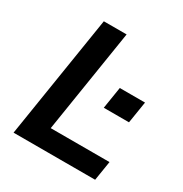

<svg xmlns="http://www.w3.org/2000/svg" viewBox="-165 -830 910 956"><g transform="rotate(30 290.5 -352.5)"><path d="M46 0 158 -705H289L195 -112H533L515 0ZM373 -332 393 -457H538L518 -332Z"/></g></svg>

Font: Nunito Sans 10pt
Style: Bold Italic
Weight: 700
Italic angle: -9°
Designer: Vernon Adams
Foundry: Vernon Adams
Version: Version 3.101;gftools[0.9.27]